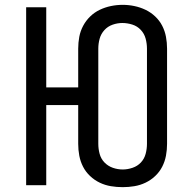

<svg xmlns="http://www.w3.org/2000/svg" viewBox="-20 -765 790 793"><path d="M487 8Q462 8 438 4Q414 0 392 -10.5Q370 -21 352 -38Q334 -55 323 -76.5Q312 -98 307.5 -122Q303 -146 303 -171V-331H171V0H88V-735H171V-404H303V-564Q303 -589 307.5 -613Q312 -637 323.5 -658.5Q335 -680 352.5 -697Q370 -714 392 -724.5Q414 -735 438 -740Q462 -745 487 -745Q511 -745 535 -740Q559 -735 581 -724.5Q603 -714 621 -697Q639 -680 650 -658.5Q661 -637 665.5 -613Q670 -589 670 -564V-171Q670 -146 665.5 -122Q661 -98 650 -76.5Q639 -55 621 -38Q603 -21 581 -10.5Q559 0 535 4Q511 8 487 8ZM487 -65Q507 -65 527.5 -72Q548 -79 562 -94Q576 -109 581.5 -129.5Q587 -150 587 -171V-564Q587 -585 581.5 -605.5Q576 -626 561.5 -641.5Q547 -657 526.5 -663.5Q506 -670 485 -670Q465 -670 445 -663Q425 -656 411 -640.5Q397 -625 391.5 -605Q386 -585 386 -564V-171Q386 -150 391.5 -129.5Q397 -109 411.5 -94Q426 -79 446 -72Q466 -65 487 -65Z"/></svg>

Font: Zed Sans Extended
Style: Regular
Weight: 400
Width: 7
Designer: Belleve Invis
Foundry: Belleve Invis
Version: Version 1.0.0; ttfautohint (v1.8.4)